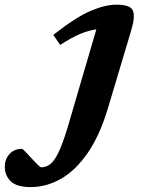

<svg xmlns="http://www.w3.org/2000/svg" viewBox="-208 -548 608 801"><path d="M243 -99Q208.5 17 157.8 90.2Q107 163.5 46.2 198Q-14.5 232.5 -79.5 232.5Q-139 232.5 -163.5 208Q-188 183.5 -188 147.5Q-188 116.5 -168.5 94.8Q-149 73 -116.5 73Q-113 73 -101.5 85.5Q-90 98 -75 114Q-60.5 129.5 -50.2 139.8Q-40 150 -35.5 150Q-17 150 0 138Q17 126 34.8 90.5Q52.5 55 74 -16L194 -425.5Q162.5 -421.5 126.5 -406.5Q90.5 -391.5 43 -360.5L14.5 -402.5Q106.5 -475 168.2 -501.8Q230 -528.5 278.5 -528.5Q335.5 -528.5 346.2 -504.2Q357 -480 339.5 -421.5Z"/></svg>

Font: Newsreader 6pt SemiBold
Style: Italic
Weight: 600
Italic angle: -17°
Designer: Hugues Gentile
Foundry: Production Type
Version: Version 1.003; ttfautohint (v1.8.3)